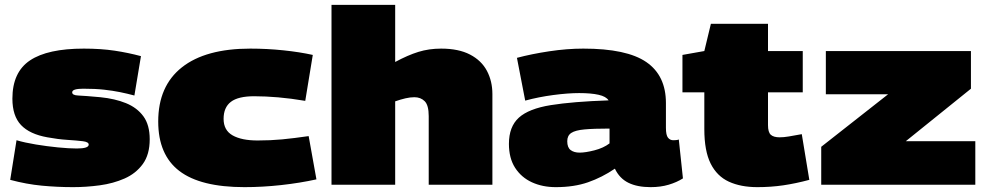

<svg xmlns="http://www.w3.org/2000/svg" viewBox="-20 -760 4066 790"><path d="M22 -20 48 -183Q82 -173 127.5 -165.5Q173 -158 218.5 -153.5Q264 -149 296 -149Q345 -149 345 -165Q345 -176 320.5 -179Q296 -182 257 -184.5Q218 -187 175 -195Q102 -208 66.5 -245.5Q31 -283 31 -354Q31 -463 103.5 -511.5Q176 -560 325 -560Q395 -560 451.5 -551.5Q508 -543 560 -529L533 -367Q503 -375 473.5 -381Q444 -387 408 -391Q372 -395 322 -395Q301 -395 289 -391.5Q277 -388 277 -380Q277 -368 302 -367Q327 -366 393 -360Q453 -354 498.5 -335.5Q544 -317 570 -281.5Q596 -246 596 -187Q596 -124 567.5 -85Q539 -46 492.5 -25.5Q446 -5 390.5 2.5Q335 10 281 10Q216 10 152.5 4Q89 -2 22 -20Z M631 -260Q631 -406 728.5 -483Q826 -560 1010 -560Q1078 -560 1145.5 -553Q1213 -546 1267 -534L1236 -345Q1177 -355 1124.5 -359.5Q1072 -364 1026 -364Q960 -364 930 -341Q900 -318 900 -271Q900 -224 937 -203Q974 -182 1040 -182Q1093 -182 1140.5 -186.5Q1188 -191 1250 -200L1282 -22Q1214 -7 1137 1.5Q1060 10 986 10Q805 10 718 -56.5Q631 -123 631 -260Z M1344 0V-740H1606V-505Q1658 -533 1701.5 -546.5Q1745 -560 1795 -560Q1867 -560 1914 -535.5Q1961 -511 1983.5 -468.5Q2006 -426 2006 -373V0H1744V-282Q1744 -327 1727.5 -343.5Q1711 -360 1685 -360Q1668 -360 1648.5 -355.5Q1629 -351 1606 -343V0Z M2074 -168Q2074 -239 2115 -276Q2156 -313 2246.5 -327.5Q2337 -342 2484 -347Q2474 -363 2443 -370Q2412 -377 2363 -377Q2317 -377 2256.5 -369Q2196 -361 2141 -346L2107 -522Q2167 -538 2240 -549Q2313 -560 2380 -560Q2559 -560 2639.5 -504.5Q2720 -449 2720 -336V-234Q2720 -204 2728.5 -193.5Q2737 -183 2750 -183Q2755 -183 2761.5 -183.5Q2768 -184 2773 -186L2790 -26Q2765 -10 2731.5 0Q2698 10 2657 10Q2602 10 2565.5 -8Q2529 -26 2510 -66Q2457 -30 2399.5 -10Q2342 10 2267 10Q2212 10 2168.5 -10Q2125 -30 2099.5 -69.5Q2074 -109 2074 -168ZM2314 -179Q2314 -153 2328 -142.5Q2342 -132 2365 -132Q2389 -132 2426 -141.5Q2463 -151 2488 -170V-231Q2423 -231 2385 -227.5Q2347 -224 2330.5 -213Q2314 -202 2314 -179Z M3096 10Q3028 10 2979 -12.5Q2930 -35 2904 -87Q2878 -139 2878 -229V-380H2788V-534L2878 -550L2905 -662H3140V-550H3283V-380H3140V-245Q3140 -216 3151.5 -205.5Q3163 -195 3188 -195Q3205 -195 3225.5 -198.5Q3246 -202 3279 -208L3310 -20Q3254 -5 3203 2.5Q3152 10 3096 10Z M3359 0V-156L3634 -372H3378V-550H3975V-395L3707 -179H3993V0Z"/></svg>

Font: Georama Extended Black
Style: Regular
Weight: 900
Width: 7
Designer: Jean-Baptiste Levee
Foundry: Production Type
Version: Version 1.000